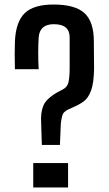

<svg xmlns="http://www.w3.org/2000/svg" viewBox="-20 -829 480 849"><path d="M165 -188 162 -284Q159 -332 172 -362.5Q185 -393 234 -421L255 -432Q278 -443 283 -466.5Q288 -490 288 -526V-664Q288 -722 218 -722Q155 -722 151 -663Q149 -631 149 -594Q149 -557 151 -523H46Q45 -565 45 -589.5Q45 -614 46 -646Q50 -733 89.5 -771Q129 -809 217 -809Q312 -809 353.5 -771Q395 -733 395 -646Q395 -595 395.5 -570.5Q396 -546 396 -526Q395 -461 382.5 -428Q370 -395 350 -380.5Q330 -366 306 -356L282 -345Q260 -335 255.5 -318Q251 -301 249 -284L245 -188ZM127 0V-108H281V0Z"/></svg>

Font: Big Shoulders Text SemiBold
Style: Regular
Weight: 600
Designer: Patric King
Foundry: XO Type Co
Version: Version 1.000; ttfautohint (v1.8.2)